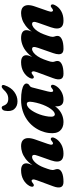

<svg xmlns="http://www.w3.org/2000/svg" viewBox="721 -1469 762 2244"><g transform="rotate(-90 1102.0 -347.0)"><path d="M50.5 -334.5Q42 -339.5 41.5 -351.8Q41 -364 50.5 -383Q74.5 -427 122.2 -454.2Q170 -481.5 233.5 -481.5Q273 -481.5 294 -465.8Q315 -450 315 -420.5Q315 -402.5 306.8 -380.8Q298.5 -359 287.2 -334.5Q276 -310 265.5 -284Q255 -258 250.5 -232L236.5 -239Q263.5 -308 297.5 -354.8Q331.5 -401.5 369 -429.5Q406.5 -457.5 444.2 -469.5Q482 -481.5 515.5 -481.5Q562.5 -481.5 585.2 -461Q608 -440.5 609.8 -404.2Q611.5 -368 595 -320.5L542.5 -170.5Q530 -135.5 533.5 -122Q537 -108.5 547.5 -108.5Q554 -108.5 560.2 -111.8Q566.5 -115 576 -123Q587 -132.5 594.2 -134.2Q601.5 -136 608.5 -132Q617 -127.5 617.8 -115.2Q618.5 -103 608.5 -84Q585.5 -40 538.5 -13Q491.5 14 428.5 14Q381.5 14 359.2 -4.2Q337 -22.5 335.8 -55.8Q334.5 -89 350 -133L402.5 -282.5Q416.5 -318.5 413 -335.8Q409.5 -353 388.5 -353Q374 -353 357.8 -343.5Q341.5 -334 325 -316.2Q308.5 -298.5 293.5 -273.2Q278.5 -248 266.5 -216Q257 -190.5 250.5 -171.5Q244 -152.5 240.5 -138.8Q237 -125 237 -114.5Q237 -98.5 242.5 -85.5Q248 -72.5 248 -55.5Q248 -24 208.5 -5Q169 14 98 14Q48 14 36.8 -18.2Q25.5 -50.5 47 -107L117 -296.5Q130 -331.5 126 -345Q122 -358.5 111.5 -358.5Q105.5 -358.5 99.2 -355.5Q93 -352.5 83 -344Q72 -335 64.8 -333.2Q57.5 -331.5 50.5 -334.5Z M1155.5 -170.5Q1146.5 -134 1150 -120.2Q1153.5 -106.5 1163.5 -106.5Q1170 -106.5 1176 -109.8Q1182 -113 1191.5 -121Q1203 -130.5 1210 -132.2Q1217 -134 1224 -130.5Q1233 -126 1233.5 -113.8Q1234 -101.5 1224 -82Q1201.5 -39 1156.2 -12.5Q1111 14 1060.5 14Q1018 14 999.5 -7.2Q981 -28.5 981 -65Q981 -77.5 982 -91Q983 -104.5 985.5 -119.5Q988 -134.5 991.5 -151Q995 -167.5 1000 -185L1013 -150Q997.5 -100 965 -63Q932.5 -26 889.2 -6Q846 14 797.5 14Q730.5 14 694.8 -28.2Q659 -70.5 669.5 -156Q675 -204 694.8 -251Q714.5 -298 747.5 -339.8Q780.5 -381.5 826.2 -413.2Q872 -445 930.2 -463.2Q988.5 -481.5 1057.5 -481.5Q1124 -481.5 1167 -472.5Q1210 -463.5 1230 -448.5Q1250 -433.5 1247.5 -415Q1245.5 -398.5 1236 -391.5Q1226.5 -384.5 1216.8 -377.5Q1207 -370.5 1202.5 -353.5ZM861.5 -158.5Q857 -118 865.2 -102.5Q873.5 -87 887.5 -87Q902.5 -87 919 -99.8Q935.5 -112.5 952.2 -135.8Q969 -159 984.2 -190.8Q999.5 -222.5 1011.8 -261.5Q1024 -300.5 1031.5 -343.5Q1038 -380.5 1032.2 -397.5Q1026.5 -414.5 1010 -414.5Q990 -414.5 970.2 -399Q950.5 -383.5 932.8 -357.2Q915 -331 900 -297.8Q885 -264.5 875.2 -228.5Q865.5 -192.5 861.5 -158.5ZM1068.5 -631.5Q1102 -631.5 1128 -646Q1154 -660.5 1179.5 -689.5Q1198 -708 1213 -708Q1226 -708 1229.8 -698.2Q1233.5 -688.5 1227 -672.5Q1202 -599 1150.2 -561.2Q1098.5 -523.5 1040 -523.5Q981.5 -523.5 949 -561.2Q916.5 -599 930 -672.5Q933 -688.5 942.8 -698.2Q952.5 -708 965 -708Q981 -708 987.5 -689.5Q998 -659 1017.8 -645.2Q1037.5 -631.5 1068.5 -631.5Z M1603.5 -107.5 1664.5 -282.5Q1677 -319 1674.2 -336Q1671.5 -353 1651 -353Q1632 -353 1610 -336.5Q1588 -320 1567 -289.2Q1546 -258.5 1530 -216Q1520.5 -190.5 1514 -171.5Q1507.5 -152.5 1504 -138.8Q1500.5 -125 1500.5 -114.5Q1500.5 -98.5 1506 -85.5Q1511.5 -72.5 1511.5 -55.5Q1511.5 -24 1472 -5Q1432.5 14 1361.5 14Q1311.5 14 1300.2 -18.2Q1289 -50.5 1310.5 -107.5L1380.5 -296.5Q1393.5 -331.5 1389.5 -345Q1385.5 -358.5 1375 -358.5Q1369 -358.5 1362.8 -355.5Q1356.5 -352.5 1346.5 -344Q1335.5 -335 1328.2 -333.2Q1321 -331.5 1314 -334.5Q1305.5 -339.5 1305 -351.8Q1304.5 -364 1314 -383Q1337.5 -427 1385.5 -454.2Q1433.5 -481.5 1497 -481.5Q1536.5 -481.5 1557.5 -465.8Q1578.5 -450 1578.5 -420.5Q1578.5 -402.5 1570.2 -380.8Q1562 -359 1550.8 -334.5Q1539.5 -310 1529 -284Q1518.5 -258 1514 -232L1500 -239Q1535.5 -331 1583.5 -383.8Q1631.5 -436.5 1682.8 -459Q1734 -481.5 1778.5 -481.5Q1825 -481.5 1848.5 -465.2Q1872 -449 1871.5 -418Q1871.5 -400.5 1863.8 -379Q1856 -357.5 1845 -333.5Q1834 -309.5 1824 -283.8Q1814 -258 1810 -232L1792 -239Q1819 -307.5 1852.8 -354.2Q1886.5 -401 1924 -429Q1961.5 -457 1999 -469.2Q2036.5 -481.5 2070 -481.5Q2116.5 -481.5 2139.2 -461Q2162 -440.5 2163.8 -404.2Q2165.5 -368 2148.5 -320.5L2096.5 -170.5Q2084 -136 2088.2 -122.2Q2092.5 -108.5 2102.5 -108.5Q2109.5 -108.5 2115.5 -111.8Q2121.5 -115 2130.5 -123Q2143 -132.5 2150 -134.2Q2157 -136 2163.5 -132Q2172.5 -127.5 2173 -115.2Q2173.5 -103 2163 -84Q2141 -40 2094.2 -13Q2047.5 14 1983.5 14Q1937 14 1915 -4.2Q1893 -22.5 1891.2 -55.8Q1889.5 -89 1905 -133L1957.5 -282.5Q1971 -318.5 1967.5 -335.8Q1964 -353 1944 -353Q1925 -353 1902.8 -336.5Q1880.5 -320 1859.8 -289.2Q1839 -258.5 1823 -216Q1813.5 -190.5 1807 -171.5Q1800.5 -152.5 1797 -138.8Q1793.5 -125 1793.5 -114.5Q1793.5 -98.5 1799 -85.5Q1804.5 -72.5 1804.5 -55.5Q1804.5 -24 1765 -5Q1725.5 14 1654.5 14Q1621 14 1605.2 -0.2Q1589.5 -14.5 1589.8 -41.8Q1590 -69 1603.5 -107.5Z"/></g></svg>

Font: Fraunces ExtraBold
Style: Italic
Weight: 800
Italic angle: -16°
Version: Version 1.000;[b76b70a41]